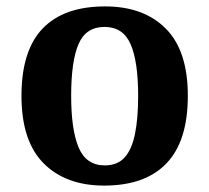

<svg xmlns="http://www.w3.org/2000/svg" viewBox="-20 -569 653 599"><path d="M305 10Q185 10 116 -59.5Q47 -129 47 -270Q47 -411 113 -480Q179 -549 308 -549Q428 -549 497 -480Q566 -411 566 -270Q566 -129 499.5 -59.5Q433 10 305 10ZM307 -53Q346 -53 368.5 -77.5Q391 -102 401 -150.5Q411 -199 411 -270Q411 -377 387.5 -431Q364 -485 306 -485Q248 -485 225 -431.5Q202 -378 202 -270Q202 -164 225.5 -108.5Q249 -53 307 -53Z"/></svg>

Font: Noto Serif Tamil
Style: Bold
Weight: 700
Designer: Indian Type Foundry, Tom Grace, and the Monotype Design Team
Foundry: Monotype Imaging Inc.
Version: Version 2.003